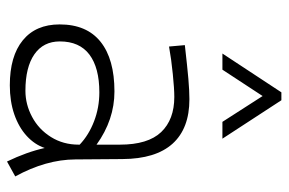

<svg xmlns="http://www.w3.org/2000/svg" viewBox="-154 -630 803 534"><g transform="rotate(90 247.0 -362.5)"><path d="M428.7 19Q402.3 -35.6 391.1 -85.9Q381.8 -58.1 357.7 -35.9Q333.5 -13.7 297.4 -1.2Q261.2 11.2 216.8 11.2Q135.7 11.2 91.6 -24.9Q47.4 -61 47.4 -127.4Q47.4 -202.6 95.7 -241.2Q144 -279.8 233.9 -279.8Q312.5 -279.8 381.8 -230V-294.9Q381.8 -373 346.9 -409.7Q312 -446.3 249 -446.3Q226.6 -446.3 185.3 -442.1Q144 -438 108.9 -431.6L105 -475.6Q164.6 -482.4 198.5 -485.4Q232.4 -488.3 255.4 -488.3Q336.9 -488.3 379.2 -441.4Q421.4 -394.5 421.9 -301.8L422.9 -170.9Q423.3 -89.4 470.2 -3.9ZM381.8 -180.2V-183.1Q355 -208.5 316.9 -223.1Q278.8 -237.8 236.3 -237.8Q168 -237.8 131.3 -210.2Q94.7 -182.6 94.7 -127.9Q94.7 -82 130.6 -57.1Q166.5 -32.2 231.9 -32.2Q270 -32.2 304.7 -50.8Q339.4 -69.3 360.6 -103.3Q381.8 -137.2 381.8 -180.2ZM236.3 -744.1H258.3L365.2 -580.1H318.4L246.6 -691.9L173.3 -580.1H128.4Z"/></g></svg>

Font: Selawik Light
Style: Regular
Weight: 300
Designer: Aaron Bell
Foundry: Microsoft Corporation
Version: Version 1.01